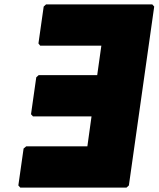

<svg xmlns="http://www.w3.org/2000/svg" viewBox="-20 -852 726 879"><path d="M180 -822 156 -653 164 -643H444L425 -508H157L146 -498L122 -329L131 -319H399L380 -182H100L88 -172L64 -3L73 7H559L570 -3L686 -822L677 -832H191Z"/></svg>

Font: Hussar Woodtype
Style: UltraObl
Weight: 900
Foundry: Cannot Into Space Fonts
Version: Version 1.07